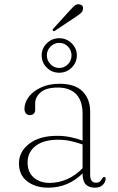

<svg xmlns="http://www.w3.org/2000/svg" viewBox="-20 -857 546 887"><path d="M67.5 -102.5Q67.5 -156 114.8 -192.8Q162 -229.5 244.5 -229.5Q277 -229.5 306.5 -223.2Q336 -217 361.5 -207.5V-331.5Q361.5 -391 332 -421.8Q302.5 -452.5 247.5 -452.5Q193 -452.5 167.8 -430.5Q142.5 -408.5 142.5 -379V-350Q142.5 -337.5 135.2 -331.2Q128 -325 117 -325Q106.5 -325 99.8 -333.2Q93 -341.5 93 -354Q93 -383.5 113.2 -410Q133.5 -436.5 170 -453.2Q206.5 -470 255 -470Q326.5 -470 361.5 -434.8Q396.5 -399.5 396.5 -341.5V-50Q396.5 -29.5 403.8 -21.2Q411 -13 422.5 -13Q437.5 -13 443 -19.5Q448.5 -26 452 -32Q456.5 -39.5 461.5 -39.5Q468 -39.5 468 -30.5Q468 -16.5 455.2 -3.2Q442.5 10 419 10Q390 10 375.8 -5.5Q361.5 -21 361.5 -56Q295 10 203 10Q144 10 105.8 -19.2Q67.5 -48.5 67.5 -102.5ZM107.5 -106.5Q107.5 -61 136.2 -36.5Q165 -12 209 -12Q250.5 -12 290 -29.2Q329.5 -46.5 361.5 -80V-189.5Q336.5 -198.5 308.5 -205Q280.5 -211.5 248.5 -211.5Q182 -211.5 144.8 -183Q107.5 -154.5 107.5 -106.5ZM301.5 -807.5Q316 -823.5 325.8 -831.5Q335.5 -839.5 347.5 -836.5Q367.5 -832.5 363 -813Q361.5 -803 352.5 -795.5Q343.5 -788 330.5 -779.5L234 -715Q228.5 -711 224.5 -715Q222 -717.5 223.5 -720.5Q225 -723.5 227 -725.5ZM253.5 -521Q220 -521 196.2 -544.5Q172.5 -568 172.5 -601Q172.5 -633.5 196.2 -657Q220 -680.5 253.5 -680.5Q287 -680.5 311 -657Q335 -633.5 335 -601Q335 -568 311 -544.5Q287 -521 253.5 -521ZM253.5 -659Q230.5 -659 213.5 -642Q196.5 -625 196.5 -601Q196.5 -577.5 213.5 -560.2Q230.5 -543 253.5 -543Q277 -543 293.8 -560.2Q310.5 -577.5 310.5 -601Q310.5 -625 293.8 -642Q277 -659 253.5 -659Z"/></svg>

Font: Fraunces 9pt S000 Thin
Style: Regular
Weight: 100
Version: Version 1.000; ttfautohint (v1.8.3)